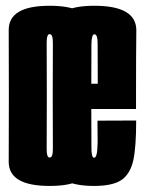

<svg xmlns="http://www.w3.org/2000/svg" viewBox="-20 -626 490 650"><path d="M148 3.5Q288.5 3.5 288 -78.8Q287.5 -161 287.5 -301Q287.5 -442 288 -524.2Q288.5 -606.5 148 -606.5Q9 -606.5 9.5 -524.2Q10 -442 10 -301Q10 -161 9.5 -78.8Q9 3.5 148 3.5ZM148 -92.5Q137.5 -92.5 138 -124Q138.5 -155.5 138.5 -301Q138.5 -447.5 138 -479Q137.5 -510.5 148 -510.5Q159.5 -510.5 159 -479Q158.5 -447.5 158.5 -301Q158.5 -155.5 159 -124Q159.5 -92.5 148 -92.5ZM298.5 3.5V-92Q289 -92 289.5 -129Q289 -165.5 289 -302.5Q289 -443 289.5 -476Q290 -510 299.5 -510Q311 -510 310.5 -477Q310.5 -445.5 311 -342.5H278V-257H440.5Q440.5 -279.5 440.5 -302.5Q440.5 -441.5 441.5 -524.5Q440.5 -606.5 299.5 -606.5Q160 -606.5 160 -524Q159 -441 159 -303.5Q159 -175 160 -85.5Q159 3.5 298.5 3.5ZM298.5 -92V3.5Q362.5 3.5 392.5 -17.5Q421.5 -38.5 431.5 -84.5Q441 -128.5 441 -218L310 -217.5Q310 -176.5 310.5 -144Q310 -112.5 306.5 -102Q304 -92 298.5 -92Z"/></svg>

Font: Anybody UltraCondensed
Style: Bold
Weight: 700
Width: 1
Version: Version 1.113;gftools[0.9.25]